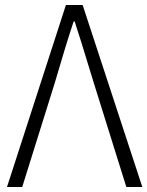

<svg xmlns="http://www.w3.org/2000/svg" viewBox="-20 -749 590 769"><path d="M8 0 244 -729H311L550 0H486L355 -419Q297 -610 279 -663H275Q242 -564 200 -419L69 0Z"/></svg>

Font: NotoSansHansLight
Style: Regular
Weight: 300
Designer: Ryoko NISHIZUKA  (kana & ideographs); Paul D. Hunt (Latin, Greek & Cyrillic); Wenlong ZHANG  (bopomofo); Sandoll Communi
Foundry: Adobe Systems Incorporated
Version: Version 1.00;December 8, 2021;FontCreator 13.0.0.2675 64-bit